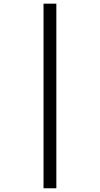

<svg xmlns="http://www.w3.org/2000/svg" viewBox="-20 -784 540 1040"><path d="M285.2 235.8H215.8V-764.2H285.2Z"/></svg>

Font: Ezra SIL
Style: Regular
Weight: 400
Designer: Development by SIL's NRSI team. OpenType tables by Ralph Hancock ( hancock@dircon.co.uk )
Foundry: SIL International, Version 2.51: 2007
Version: Version 2.51, 2007